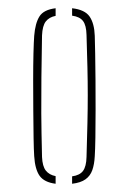

<svg xmlns="http://www.w3.org/2000/svg" viewBox="-20 -824 312 466"><path d="M63 -445Q62 -460 61.5 -489.8Q61 -519.5 60.8 -556.2Q60.5 -593 60.5 -629.2Q60.5 -665.5 61.2 -694.5Q62 -723.5 63 -737Q65.5 -768 75.8 -784.2Q86 -800.5 115 -804V-785.5Q99.5 -782.5 91.2 -772Q83 -761.5 82 -738Q81 -680 80.5 -636.8Q80 -593.5 80.2 -549Q80.5 -504.5 82 -443Q83 -420.5 91.2 -410Q99.5 -399.5 115 -396.5V-378Q87.5 -381.5 76.2 -397.2Q65 -413 63 -445ZM155 -378V-396Q173.5 -398.5 181.5 -409.2Q189.5 -420 190 -443Q191.5 -489 192.2 -525Q193 -561 193 -593.2Q193 -625.5 192.2 -660.2Q191.5 -695 190 -739Q189.5 -762.5 181.5 -773Q173.5 -783.5 155 -786V-804Q186 -800.5 197.5 -783.8Q209 -767 210 -737Q210.5 -723.5 211 -694.5Q211.5 -665.5 211.8 -629.2Q212 -593 212 -556.2Q212 -519.5 211.5 -489.8Q211 -460 210 -445Q209 -425 204 -411Q199 -397 187.5 -388.8Q176 -380.5 155 -378Z"/></svg>

Font: Big Shoulders Stencil Display SC Thin
Style: Regular
Weight: 100
Designer: Patric King
Foundry: XO Type Co
Version: Version 2.001